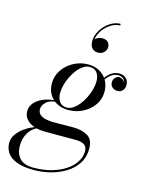

<svg xmlns="http://www.w3.org/2000/svg" viewBox="-191 -857 926 1206"><g transform="rotate(15 272.0 -254.0)"><path d="M151.5 260Q77.5 260 34.8 242.5Q-8 225 -25.8 196.5Q-43.5 168 -43.5 135.5Q-43.5 105 -25.5 79Q-7.5 53 19.5 33.5Q46.5 14 74 3Q101.5 -8 120.5 -8H139Q103.5 -4 78.2 16Q53 36 39.5 67Q26 98 26 135.5Q26 185.5 54 216Q82 246.5 142.5 246.5Q205.5 246.5 258.2 232Q311 217.5 349.5 192Q388 166.5 409.2 133.2Q430.5 100 430.5 62.5Q430.5 33 410.2 21Q390 9 356.5 9Q347 9 326.2 9Q305.5 9 279.5 9Q253.5 9 228.2 9Q203 9 183.8 9Q164.5 9 158 9Q113 9 81 -3Q49 -15 31.8 -36.5Q14.5 -58 14.5 -86.5Q14.5 -110.5 27.2 -130.8Q40 -151 63.2 -166Q86.5 -181 118 -189.5Q149.5 -198 187 -198L186.5 -190Q138 -190 113.2 -167.5Q88.5 -145 88.5 -120.5Q88.5 -97 104.2 -84.2Q120 -71.5 143.2 -66.8Q166.5 -62 188.5 -62Q206 -62 231.2 -62.2Q256.5 -62.5 281 -62.8Q305.5 -63 319.5 -63Q376 -63 414 -41Q452 -19 452 42Q452 96.5 425.2 137.5Q398.5 178.5 354.2 205.8Q310 233 257 246.5Q204 260 151.5 260ZM260.5 -160Q220 -160 188 -176.5Q156 -193 137.5 -223.5Q119 -254 119 -296.5Q119 -344.5 145.8 -383.8Q172.5 -423 216.2 -446.2Q260 -469.5 310.5 -469.5Q351 -469.5 383 -452Q415 -434.5 433.5 -402.8Q452 -371 452 -328.5Q452 -281 425.2 -242.8Q398.5 -204.5 355 -182.2Q311.5 -160 260.5 -160ZM248.5 -172.5Q269 -172.5 289 -185.8Q309 -199 326.8 -221.2Q344.5 -243.5 357.8 -270.5Q371 -297.5 378.8 -326Q386.5 -354.5 386.5 -379.5Q386.5 -412.5 371 -434.5Q355.5 -456.5 322.5 -456.5Q302 -456.5 281.8 -443.5Q261.5 -430.5 244 -408.5Q226.5 -386.5 213 -359.5Q199.5 -332.5 192 -304Q184.5 -275.5 184.5 -250.5Q184.5 -217.5 200 -195Q215.5 -172.5 248.5 -172.5ZM514 -465Q539.5 -465 557 -449.2Q574.5 -433.5 574.5 -405.5Q574.5 -385 561.8 -370.2Q549 -355.5 528.5 -355.5Q510 -355.5 495.5 -367.2Q481 -379 481 -400Q481 -418 491.8 -429.2Q502.5 -440.5 517 -443Q529.5 -441.5 540.2 -435Q551 -428.5 556.5 -416.5Q552.5 -434.5 539.2 -443.5Q526 -452.5 509 -452.5Q487 -452.5 468.2 -440.2Q449.5 -428 432.8 -405Q416 -382 400 -349.5L391 -354.5Q417.5 -410 447 -437.5Q476.5 -465 514 -465ZM348.5 -556.5Q325 -556.5 310 -571.5Q295 -586.5 295 -618Q295 -645 307.2 -671.5Q319.5 -698 340.2 -720Q361 -742 386.8 -755Q412.5 -768 439.5 -768V-757.5Q414.5 -757.5 389.5 -744.2Q364.5 -731 344.2 -709Q324 -687 313.2 -660Q302.5 -633 306 -605.5H296Q296 -619 304 -629.2Q312 -639.5 324.8 -645.2Q337.5 -651 352 -651Q378 -651 390 -637.8Q402 -624.5 402 -606Q402 -593 395 -581.8Q388 -570.5 376 -563.5Q364 -556.5 348.5 -556.5Z"/></g></svg>

Font: Bodoni Moda 18pt
Style: Italic
Weight: 400
Italic angle: -13°
Designer: Owen Earl
Foundry: indestructible type
Version: Version 2.005